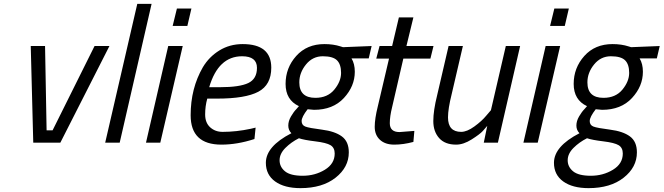

<svg xmlns="http://www.w3.org/2000/svg" viewBox="-20 -738 3432 993"><path d="M139 -500H213L221 -64H252L469 -500H546L292 0H152Z M524 0 690 -718H764L599 0Z M735 0 850 -500H925L809 0ZM873 -604 895 -694H970L949 -604Z M1131 -56Q1202 -56 1277 -72L1302 -78L1296 -19Q1207 10 1125 10Q966 10 966 -142Q966 -281 1029 -390Q1061 -444 1114.5 -477Q1168 -510 1235 -510Q1383 -510 1383 -388Q1383 -299 1316 -263.5Q1249 -228 1103 -228H1052Q1041 -189 1041 -146Q1041 -103 1067 -79.5Q1093 -56 1131 -56ZM1117 -287Q1219 -287 1264 -308.5Q1309 -330 1309 -387Q1309 -447 1232 -447Q1109 -447 1062 -287Z M1534 235Q1451 235 1403 200.5Q1355 166 1355 104Q1355 19 1487 -49Q1471 -65 1471 -88.5Q1471 -112 1485 -136Q1499 -160 1513 -174L1526 -189Q1457 -221 1457 -304Q1457 -387 1512 -448.5Q1567 -510 1658 -510Q1704 -510 1741 -498L1754 -494L1902 -500L1887 -436H1798Q1815 -408 1815 -367Q1815 -292 1758.5 -231Q1702 -170 1604 -170L1571 -173Q1540 -133 1540 -112Q1540 -91 1559 -83.5Q1578 -76 1645 -67.5Q1712 -59 1748 -32.5Q1784 -6 1784 50Q1784 127 1715.5 181Q1647 235 1534 235ZM1711 56Q1711 26 1689.5 13Q1668 0 1610 -7Q1552 -14 1526 -23Q1486 -3 1456 27Q1426 57 1426 91Q1426 125 1454 148Q1482 171 1545.5 171Q1609 171 1660 140Q1711 109 1711 56ZM1611 -232Q1674 -232 1709 -274.5Q1744 -317 1744 -361Q1744 -405 1723 -426Q1702 -447 1649.5 -447Q1597 -447 1562.5 -404.5Q1528 -362 1528 -312Q1528 -232 1611 -232Z M1996 -101Q1996 -55 2046 -55L2123 -61L2118 -4Q2066 10 2019 10Q1972 10 1945 -15Q1918 -40 1918 -82Q1918 -124 1934 -188L1992 -435H1926L1943 -500H2008L2043 -648H2118L2082 -500H2222L2206 -435H2066L2008 -184Q1996 -136 1996 -101Z M2339 10Q2281 10 2251 -24Q2221 -58 2221 -112Q2221 -166 2241 -246L2300 -500H2374L2316 -251Q2297 -175 2297 -131Q2297 -56 2365 -56Q2395 -56 2433.5 -84Q2472 -112 2495 -140L2519 -168L2596 -500H2670L2555 0H2482L2500 -87Q2491 -76 2476.5 -60Q2462 -44 2419.5 -17Q2377 10 2339 10Z M2687 0 2802 -500H2877L2761 0ZM2825 -604 2847 -694H2922L2901 -604Z M3024 235Q2941 235 2893 200.5Q2845 166 2845 104Q2845 19 2977 -49Q2961 -65 2961 -88.5Q2961 -112 2975 -136Q2989 -160 3003 -174L3016 -189Q2947 -221 2947 -304Q2947 -387 3002 -448.5Q3057 -510 3148 -510Q3194 -510 3231 -498L3244 -494L3392 -500L3377 -436H3288Q3305 -408 3305 -367Q3305 -292 3248.5 -231Q3192 -170 3094 -170L3061 -173Q3030 -133 3030 -112Q3030 -91 3049 -83.5Q3068 -76 3135 -67.5Q3202 -59 3238 -32.5Q3274 -6 3274 50Q3274 127 3205.5 181Q3137 235 3024 235ZM3201 56Q3201 26 3179.5 13Q3158 0 3100 -7Q3042 -14 3016 -23Q2976 -3 2946 27Q2916 57 2916 91Q2916 125 2944 148Q2972 171 3035.5 171Q3099 171 3150 140Q3201 109 3201 56ZM3101 -232Q3164 -232 3199 -274.5Q3234 -317 3234 -361Q3234 -405 3213 -426Q3192 -447 3139.5 -447Q3087 -447 3052.5 -404.5Q3018 -362 3018 -312Q3018 -232 3101 -232Z"/></svg>

Font: Titillium Web
Style: Italic
Weight: 400
Italic angle: -13°
Version: Version 1.002;PS 57.000;hotconv 1.0.70;makeotf.lib2.5.55311